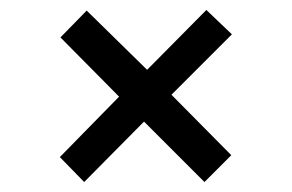

<svg xmlns="http://www.w3.org/2000/svg" viewBox="-20 -465 585 385"><path d="M445 -396.2 393.8 -445 275 -325 153.8 -443.8 101.2 -390 218.8 -271.2 100 -150 148.8 -100 268.8 -221.2 390 -100 443.8 -153.8 323.8 -275Z"/></svg>

Font: Cambay
Style: Italic
Weight: 400
Italic angle: -11°
Designer: Pooja Saxena
Foundry: Pooja Saxena
Version: Version 1.019;PS 001.019;hotconv 1.0.70;makeotf.lib2.5.58329